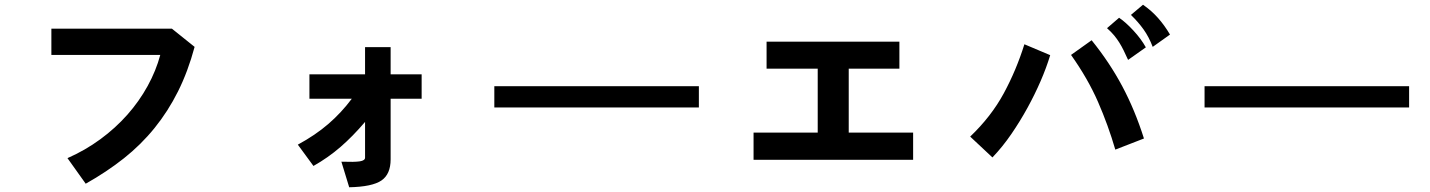

<svg xmlns="http://www.w3.org/2000/svg" viewBox="-20 -721 6040 811"><path d="M802 -523Q774 -419 732 -335Q690 -251 633 -180.5Q576 -110 503.5 -52.5Q431 5 342 55L265 -53Q340 -86 404 -133Q468 -180 518 -236.5Q568 -293 603.5 -357.5Q639 -422 657 -489H197V-600H706Z M1761 -304H1630V-48Q1630 15 1591 41.5Q1552 68 1455 70L1422 -38Q1478 -36 1500 -39.5Q1522 -43 1522 -55V-206Q1470 -145 1418 -100Q1366 -55 1304 -20L1238 -110Q1312 -150 1367 -197.5Q1422 -245 1466 -304H1287V-407H1522V-522H1630V-407H1761Z M2932 -267H2068V-357H2932Z M3837 -46H3163V-161H3434V-431H3218V-545H3779V-431H3565V-161H3837Z M4416 -488Q4400 -435 4375.5 -378.5Q4351 -322 4320 -265.5Q4289 -209 4252 -155Q4215 -101 4172 -56L4078 -144Q4167 -229 4220 -327Q4273 -425 4307 -534ZM4691 -89Q4661 -192 4618 -290.5Q4575 -389 4504 -489L4591 -551Q4667 -457 4720.5 -356.5Q4774 -256 4812 -136ZM4745 -468Q4735 -490 4726.5 -507.5Q4718 -525 4708 -541Q4698 -557 4686 -571.5Q4674 -586 4656 -602L4707 -646Q4734 -628 4767 -592.5Q4800 -557 4820 -521ZM4849 -523Q4833 -565 4810.5 -596.5Q4788 -628 4757 -658L4808 -701Q4844 -676 4871.5 -645Q4899 -614 4922 -575Z M5932 -267H5068V-357H5932Z"/></svg>

Font: NanumGothicCoding
Style: Bold
Weight: 700
Monospace: yes
Designer: Kwon Bruce; Nicolas Noh; Sung-woo Choi; Go-un Cha; Soo-hyun Park;
Foundry: NHN Corporation
Version: Version 2.000;PS 1;hotconv 1.0.49;makeotf.lib2.0.14853